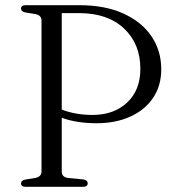

<svg xmlns="http://www.w3.org/2000/svg" viewBox="-20 -720 672 740"><path d="M601.5 -453Q601.5 -389.5 570 -342.8Q538.5 -296 482 -270.5Q425.5 -245 352 -245Q276 -245 218 -266V-59Q218 -37 243 -34L300.5 -28.5Q318 -26 318 -13Q318 0 299.5 0H79.5Q61 0 61 -13Q61 -24.5 77.5 -28L115 -34Q140 -38.5 140 -59V-641Q140 -661.5 115 -666L77.5 -672Q61 -675.5 61 -687Q61 -700 79.5 -700H286Q384.5 -700 455.2 -668Q526 -636 563.8 -580.2Q601.5 -524.5 601.5 -453ZM218 -669.5V-297.5Q272 -277 336.5 -277Q419 -277 470 -324.8Q521 -372.5 521 -454.5Q521 -551 458 -610.2Q395 -669.5 284.5 -669.5Z"/></svg>

Font: Fraunces 9pt S000 Light
Style: Regular
Weight: 300
Version: Version 1.000; ttfautohint (v1.8.3)